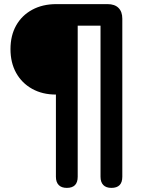

<svg xmlns="http://www.w3.org/2000/svg" viewBox="-20 -725 685 934"><path d="M305 189Q279 189 265.5 175Q252 161 252 135V-265Q186 -265 136 -293Q86 -321 58.5 -370.5Q31 -420 31 -486Q31 -552 58.5 -601Q86 -650 136.5 -677.5Q187 -705 254 -705H503Q538 -705 556.5 -686.5Q575 -668 575 -634V135Q575 189 522 189Q496 189 482.5 175Q469 161 469 135V-600H358V135Q358 189 305 189Z"/></svg>

Font: Nunito ExtraLight ExtraBold
Style: Regular
Weight: 800
Version: Version 3.602